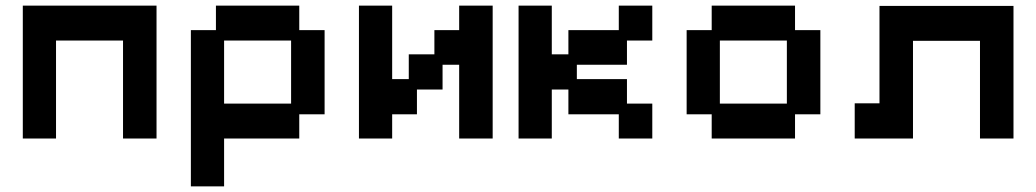

<svg xmlns="http://www.w3.org/2000/svg" viewBox="-20 -481 3681 682"><path d="M61 11V-461H536V11H417V-337H179V11Z M658 181V-374H747V-461H1043V-374H1133V-75H1043V11H776V181ZM776 -113H1014V-337H776Z M1255 11V-461H1373V-200H1432V-288H1523V-374H1611V-461H1730V11H1611V-251H1552V-163H1461V-75H1373V11Z M1822 11V-461H1940V-288H1999V-374H2178V-461H2297V-337H2207V-251H2029V-200H2207V-113H2297V11H2178V-75H1999V-163H1940V11Z M2508 11V-75H2419V-374H2508V-461H2804V-374H2894V-75H2804V11ZM2537 -113H2775V-337H2537Z M3016 11V-114H3104V-460H3580V11H3461V-336H3223V11Z"/></svg>

Font: Pixelify Sans SemiBold
Style: Regular
Weight: 600
Designer: Stefie Justprince
Foundry: Typecalism Foundryline
Version: Version 1.000